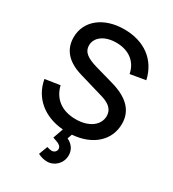

<svg xmlns="http://www.w3.org/2000/svg" viewBox="-228 -857 1100 1222"><g transform="rotate(30 322.0 -246.0)"><path d="M312.5 241C367 241 413.5 197 413.5 138.5C413.5 96.5 391.5 66 353 47.5L365 13.5C511 2.5 607 -83 607 -205.5C607 -301 545 -365 420 -400L288 -437.5C207.5 -460.5 175 -487.5 175 -533.5C175 -592 231 -635.5 318.5 -635.5C410.5 -635.5 474.5 -586.5 490 -504.5L602 -523.5C572.5 -656.5 468.5 -734.5 319.5 -734.5C170 -734.5 64.5 -651.5 64.5 -529.5C64.5 -440 118 -379 223 -347.5L407.5 -293C468.5 -275 498 -244.5 498 -200C498 -131.5 431.5 -83.5 337 -83.5C235.5 -83.5 167.5 -132.5 145.5 -223L36.5 -206.5C58 -80.5 158 2.5 298.5 13.5L272 88.5C273.5 89 274.5 89.5 276 89.5C289.5 94 300.5 98 309 101.5C325.5 108.5 337.5 119 337.5 135.5C337.5 152 324 166.5 303.5 166.5C295 166.5 283.5 164 269 159.5L245 223.5C267.5 235 290 241 312.5 241Z"/></g></svg>

Font: Vela Sans SemBd
Style: Regular
Weight: 600
Designer: Principal design: Mikhail Sharanda - project Manrope.
Design modification: Ravid Balaliev
Foundry: Mikhail Sharanda
Version: Version 1.001